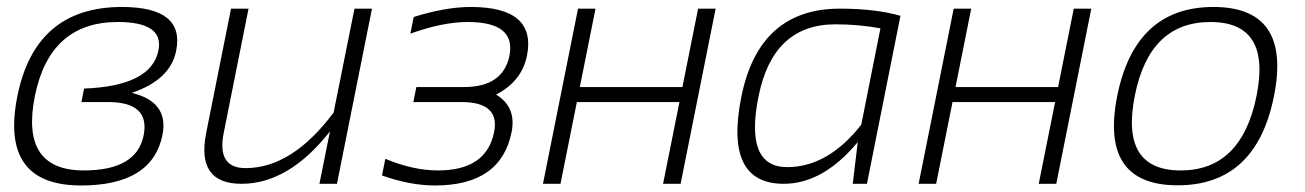

<svg xmlns="http://www.w3.org/2000/svg" viewBox="-20 -538 3821 562"><path d="M225.6 -39.1Q379.9 -39.1 400.4 -141.6Q419.9 -239.3 296.4 -239.3H218.3L226.1 -278.8Q422.9 -286.1 443.8 -390.6Q460.4 -473.6 324.7 -473.6Q125.5 -473.6 82 -256.3Q38.6 -39.1 225.6 -39.1ZM30.8 -256.3Q83 -517.6 336.9 -517.6Q521.5 -517.6 495.6 -389.2Q479 -304.7 365.7 -266.1Q474.6 -240.2 455.6 -143.1Q425.8 4.9 217.3 4.9Q-21.5 4.9 30.8 -256.3Z M1068.8 -512.7 966.3 0H915L945.8 -153.3Q825.2 0 687 0Q553.7 0 583.5 -148.9L656.2 -512.7H707.5L634.8 -148.9Q614.3 -45.9 698.7 -45.9Q835 -45.9 956.5 -208.5L1017.6 -512.7Z M1190.9 -488.3Q1284.7 -517.6 1357.9 -517.6Q1550.8 -517.6 1522.5 -375Q1507.3 -299.8 1432.1 -261.2Q1492.2 -224.6 1477.5 -151.4Q1446.3 4.9 1253.4 4.9Q1180.2 4.9 1098.1 -24.4L1107.9 -73.2Q1189 -39.1 1262.2 -39.1Q1403.8 -39.1 1426.3 -151.4Q1443.8 -239.3 1330.6 -239.3H1189.9L1198.7 -283.2H1337.9Q1452.6 -283.2 1471.2 -375Q1490.7 -473.6 1349.1 -473.6Q1275.9 -473.6 1181.2 -439.5Z M1569.3 0 1671.9 -512.7H1723.1L1677.2 -283.2H1977.5L2023.4 -512.7H2074.7L1972.2 0H1920.9L1968.8 -239.3H1668.5L1620.6 0Z M2557.1 -455.1Q2493.7 -466.8 2425.3 -466.8Q2242.2 -466.8 2200.2 -255.4Q2158.7 -48.8 2284.2 -48.8Q2403.3 -48.8 2501 -172.9ZM2517.6 0H2476.1L2490.7 -122.1Q2389.2 0 2273.9 0Q2099.1 0 2149.9 -254.4Q2201.7 -512.7 2438.5 -512.7Q2542.5 -512.7 2615.7 -491.7Z M2668.9 0 2771.5 -512.7H2822.8L2776.9 -283.2H3077.1L3123 -512.7H3174.3L3071.8 0H3020.5L3068.4 -239.3H2768.1L2720.2 0Z M3436 -39.1Q3614.3 -39.1 3658.2 -258.3Q3701.2 -473.6 3522.9 -473.6Q3344.7 -473.6 3301.8 -258.3Q3257.8 -39.1 3436 -39.1ZM3250 -256.3Q3302.2 -517.6 3531.7 -517.6Q3761.2 -517.6 3709 -256.3Q3656.7 4.4 3427.2 4.4Q3198.7 4.4 3250 -256.3Z"/></svg>

Font: Sansation Light
Style: Light Italic
Weight: 300
Designer: Bernd Montag
Version: Version 1.301